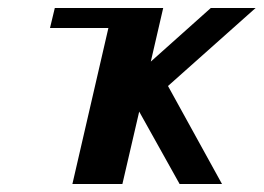

<svg xmlns="http://www.w3.org/2000/svg" viewBox="-20 -460 659 480"><path d="M357 -306 388 -440H117L105 -390H251L161 0H286L328 -181L429 0H535L400 -245L619 -440H507Z"/></svg>

Font: Pfennig
Style: BoldItalic
Weight: 700
Italic angle: -13°
Version: Version 20100423